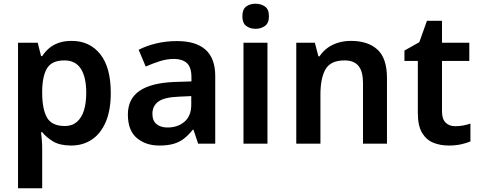

<svg xmlns="http://www.w3.org/2000/svg" viewBox="-20 -773 2577 1033"><path d="M366 -553Q462 -553 519 -482Q576 -411 576 -273Q576 -180 549 -117Q522 -54 474 -22Q426 10 363 10Q302 10 265 -12.5Q228 -35 207 -62H201Q203 -45 205 -20.5Q207 4 207 27V240H77V-543H183L201 -471H207Q222 -494 243 -512.5Q264 -531 294.5 -542Q325 -553 366 -553ZM327 -448Q261 -448 235 -408.5Q209 -369 207 -289V-273Q207 -187 232.5 -141Q258 -95 329 -95Q368 -95 393.5 -117Q419 -139 431.5 -178.5Q444 -218 444 -274Q444 -358 415 -403Q386 -448 327 -448Z M933 -552Q1034 -552 1086 -505.5Q1138 -459 1138 -364V0H1046L1021 -75H1017Q994 -46 969.5 -27Q945 -8 913.5 1Q882 10 837 10Q764 10 716 -30.5Q668 -71 668 -157Q668 -241 730.5 -284Q793 -327 918 -332L1010 -335V-357Q1010 -412 985 -434Q960 -456 916 -456Q878 -456 839 -443.5Q800 -431 764 -415L726 -505Q766 -526 819 -539Q872 -552 933 -552ZM944 -253Q864 -250 832 -226.5Q800 -203 800 -161Q800 -123 822.5 -105Q845 -87 881 -87Q936 -87 972.5 -118Q1009 -149 1009 -210V-256Z M1419 -543V0H1290V-543ZM1355 -753Q1384 -753 1405.5 -738Q1427 -723 1427 -685Q1427 -649 1405.5 -633.5Q1384 -618 1355 -618Q1325 -618 1304.5 -633.5Q1284 -649 1284 -685Q1284 -723 1304.5 -738Q1325 -753 1355 -753Z M1868 -553Q1960 -553 2011 -506Q2062 -459 2062 -353V0H1933V-327Q1933 -388 1909 -418Q1885 -448 1834 -448Q1759 -448 1731.5 -400.5Q1704 -353 1704 -264V0H1574V-543H1674L1693 -470H1699Q1717 -497 1742.5 -515.5Q1768 -534 1800 -543.5Q1832 -553 1868 -553Z M2429 -94Q2452 -94 2473 -98Q2494 -102 2511 -108V-12Q2490 -3 2460.5 3.5Q2431 10 2395 10Q2348 10 2310.5 -5.5Q2273 -21 2250.5 -59Q2228 -97 2228 -166V-445H2156V-501L2236 -546L2277 -661H2358V-543H2505V-445H2358V-173Q2358 -133 2377.5 -113.5Q2397 -94 2429 -94Z"/></svg>

Font: Noto Sans Syriac Eastern SemiBold
Style: Regular
Weight: 600
Designer: Patrick Giasson and the Monotype Design Team
Foundry: Monotype Imaging Inc.
Version: Version 3.001